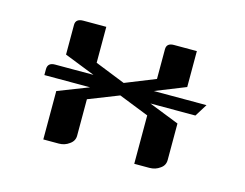

<svg xmlns="http://www.w3.org/2000/svg" viewBox="-56 -395 610 479"><g transform="rotate(15 248.5 -156.0)"><path d="M47.9 -155.8V-170.9Q47.9 -188 66.9 -188H166L86.9 -219.2V-295.9Q86.9 -312 106.9 -312H166V-219.2L244.1 -188L321.8 -219.2V-295.9Q321.8 -312 340.8 -312H399.9V-219.2L321.8 -188H458L438 -155.8H321.8L399.9 -125V-30.8Q399.9 -16.6 388.2 -8.8Q376.5 0 360.8 0H321.8V-125L244.1 -155.8L166 -125V-30.8Q166 -17.1 153.8 -8.8Q142.1 0 127 0H86.9V-125L166 -155.8Z"/></g></svg>

Font: Hhenum
Style: Regular
Weight: 400
Designer: T. Christopher White
Version: Version 1.0